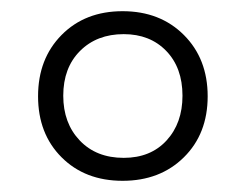

<svg xmlns="http://www.w3.org/2000/svg" viewBox="-20 -745 440 343"><path d="M199 -422Q132 -422 90 -464Q48 -506 48 -573Q48 -640 90 -682.5Q132 -725 199 -725Q266 -725 308.5 -682.5Q351 -640 351 -573Q351 -506 308.5 -464Q266 -422 199 -422ZM201 -463Q249 -463 277.5 -494Q306 -525 306 -574Q306 -624 277 -654Q248 -684 201 -684Q153 -684 123 -654Q93 -624 93 -574Q93 -525 122.5 -494Q152 -463 201 -463Z"/></svg>

Font: Noto Serif Hentaigana Light
Style: Regular
Weight: 300
Designer: Kazuhiro Yamada
Foundry: nipponia
Version: Version 1.000; ttfautohint (v1.8.4.7-5d5b)